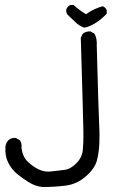

<svg xmlns="http://www.w3.org/2000/svg" viewBox="-20 -517 540 770"><path d="M150 233Q122 230 96.5 214.5Q71 199 48.5 180.5Q26 162 12.5 134.5Q-1 107 2 70Q4 55 14 45Q25 35 43 36L59 45Q69 58 66 75Q70 110 90 130Q110 150 134.5 162Q159 174 185.5 170.5Q212 167 237 164.5Q262 162 285.5 138.5Q309 115 312 85.5Q315 56 314.5 13Q314 -30 304 -366L312 -382Q325 -392 343 -391L359 -382Q370 -361 368 -335Q375 -68 377.5 -25Q380 18 378.5 56.5Q377 95 368.5 127Q360 159 324 190.5Q288 222 242.5 227.5Q197 233 150 233ZM318 -406Q298 -413 282.5 -428Q267 -443 251 -458Q244 -468 246 -480Q251 -492 262 -497H275Q298 -476 325 -460Q355 -482 392 -492Q404 -487 408 -476V-462Q383 -436 359.5 -422.5Q336 -409 318 -406Z"/></svg>

Font: NaniFont Regular
Style: Regular
Weight: 400
Designer: Nanigashitei
Version: Version 1.036